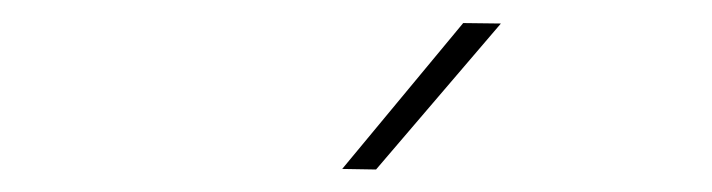

<svg xmlns="http://www.w3.org/2000/svg" viewBox="-20 -760 627 169"><path d="M387.7 -739.7 420.9 -739.3 311 -610.8 281.2 -611.3Z"/></svg>

Font: TypoPRO Roboto Mono
Style: Italic
Weight: 250
Designer: Google
Version: Version 2.000986; 2015; ttfautohint (v1.3)